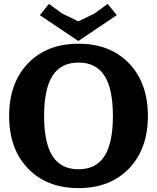

<svg xmlns="http://www.w3.org/2000/svg" viewBox="-20 -949 808 988"><path d="M741 -352Q741 -183 644 -82Q547 19 384 19Q221 19 124 -82Q27 -183 27 -352Q27 -522 124 -623Q221 -724 384 -724Q547 -724 644 -623Q741 -522 741 -352ZM207 -352Q207 -213 250.5 -145.5Q294 -78 384 -78Q474 -78 517.5 -145.5Q561 -213 561 -352Q561 -492 517.5 -559.5Q474 -627 384 -627Q294 -627 250.5 -559.5Q207 -492 207 -352ZM534 -929 581 -871 383 -738 185 -871 232 -929 299 -880 383 -839 467 -880Z"/></svg>

Font: Andada
Style: Bold
Weight: 700
Designer: Carolina Giovagnoli
Foundry: Carolina Giovagnoli
Version: Version 1.003